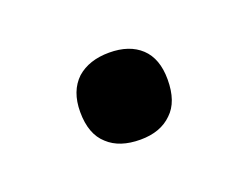

<svg xmlns="http://www.w3.org/2000/svg" viewBox="-39 -167 318 245"><g transform="rotate(-20 120.5 -45.0)"><path d="M120.1 -103.5Q92.8 -103.5 76.2 -88.9Q59.6 -73.2 59.6 -44.9Q59.6 -14.6 76.2 0Q91.8 14.6 120.1 14.6Q147.5 14.6 163.1 -1Q178.7 -15.6 178.7 -45.9Q178.7 -74.2 163.1 -88.9Q147.5 -103.5 120.1 -103.5Z"/></g></svg>

Font: cl
Style: Regular
Weight: 400
Designer: Mitja Miklavcic
Version: Version 1.0